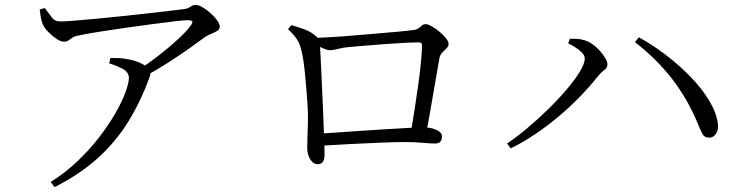

<svg xmlns="http://www.w3.org/2000/svg" viewBox="-20 -727 3040 788"><path d="M544 -437Q587 -465 631 -499Q675 -533 710.5 -566Q746 -599 762 -621Q772 -635 769 -639.5Q766 -644 750 -644Q736 -644 697 -639.5Q658 -635 605.5 -628Q553 -621 496.5 -613Q440 -605 389.5 -597Q339 -589 306 -582Q287 -579 277.5 -572.5Q268 -566 261 -561Q254 -556 242 -556Q229 -556 212 -567.5Q195 -579 179 -595Q163 -611 156 -627Q150 -640 147.5 -655.5Q145 -671 143 -688L164 -694Q180 -672 192.5 -655.5Q205 -639 227 -639Q243 -639 282.5 -642Q322 -645 374.5 -650Q427 -655 484 -661Q541 -667 593.5 -673Q646 -679 684.5 -683.5Q723 -688 737 -690Q752 -692 762 -699.5Q772 -707 784 -707Q794 -707 810.5 -697.5Q827 -688 843.5 -673.5Q860 -659 871 -644Q882 -629 882 -618Q882 -607 871 -600Q860 -593 845.5 -587.5Q831 -582 820 -574Q796 -556 755 -527Q714 -498 664.5 -466.5Q615 -435 564 -408ZM188 20Q247 -17 297 -64.5Q347 -112 386.5 -163Q426 -214 453.5 -262Q481 -310 495 -348.5Q509 -387 509 -407Q509 -430 485 -443.5Q461 -457 428 -467L433 -489Q455 -489 469.5 -488.5Q484 -488 497 -485Q527 -481 550.5 -471Q574 -461 585 -449Q594 -441 596.5 -433.5Q599 -426 594 -411Q557 -309 506 -227Q455 -145 382.5 -79Q310 -13 204 41Z M1665 -175Q1672 -217 1680.5 -271Q1689 -325 1696.5 -378.5Q1704 -432 1708 -476Q1712 -520 1712 -542Q1712 -553 1700 -553Q1676 -553 1636.5 -551Q1597 -549 1553 -545.5Q1509 -542 1471.5 -539Q1434 -536 1413 -534Q1388 -532 1368 -526.5Q1348 -521 1334 -521Q1321 -521 1300.5 -531Q1280 -541 1268 -549V-571Q1293 -572 1337 -574.5Q1381 -577 1433 -581.5Q1485 -586 1534 -590Q1583 -594 1620 -597.5Q1657 -601 1669 -603Q1687 -604 1696 -610Q1705 -616 1711.5 -622Q1718 -628 1727 -628Q1736 -628 1752 -619Q1768 -610 1783.5 -597Q1799 -584 1810 -570.5Q1821 -557 1821 -548Q1821 -537 1813 -529Q1805 -521 1796.5 -513Q1788 -505 1784 -491Q1781 -473 1774.5 -437Q1768 -401 1760.5 -356Q1753 -311 1744.5 -263.5Q1736 -216 1728 -174ZM1282 -53Q1273 -53 1263 -61.5Q1253 -70 1247 -85.5Q1241 -101 1241 -121Q1241 -131 1241.5 -152.5Q1242 -174 1243 -199Q1244 -224 1244 -246Q1244 -269 1242 -298Q1240 -327 1237.5 -359Q1235 -391 1232 -422Q1229 -453 1225 -479.5Q1221 -506 1216 -523Q1210 -550 1196.5 -569Q1183 -588 1162 -607L1176 -624Q1207 -615 1233.5 -605Q1260 -595 1284 -572Q1290 -566 1291 -561Q1292 -556 1293 -546Q1294 -532 1295.5 -500Q1297 -468 1299 -426Q1301 -384 1303 -337.5Q1305 -291 1307 -246Q1309 -201 1310 -166Q1311 -144 1311.5 -127.5Q1312 -111 1312 -90Q1312 -72 1305 -62.5Q1298 -53 1282 -53ZM1281 -178Q1318 -180 1366.5 -183.5Q1415 -187 1467.5 -190.5Q1520 -194 1569 -197Q1618 -200 1657.5 -202Q1697 -204 1720 -204Q1741 -204 1757.5 -199Q1774 -194 1784 -186Q1794 -178 1794 -167Q1794 -154 1787.5 -146Q1781 -138 1765 -138Q1749 -138 1714 -141Q1679 -144 1644 -144Q1602 -144 1541 -141.5Q1480 -139 1412 -135.5Q1344 -132 1281 -128Z M2061 -138Q2100 -164 2144 -201Q2188 -238 2229.5 -278.5Q2271 -319 2305 -359Q2339 -399 2359.5 -432.5Q2380 -466 2380 -487Q2380 -499 2368.5 -511Q2357 -523 2341 -533Q2325 -543 2312 -549L2319 -568Q2331 -568 2347 -567.5Q2363 -567 2378 -562Q2394 -558 2410.5 -546.5Q2427 -535 2441 -519.5Q2455 -504 2464 -489Q2473 -474 2473 -463Q2473 -449 2460 -439.5Q2447 -430 2433 -413Q2399 -370 2358 -328Q2317 -286 2271 -247.5Q2225 -209 2176 -176Q2127 -143 2076 -118ZM2890 -162Q2871 -162 2863 -177Q2855 -192 2843 -222Q2801 -322 2738.5 -403Q2676 -484 2586 -554L2602 -574Q2655 -545 2710 -503.5Q2765 -462 2812 -414Q2859 -366 2889.5 -316Q2920 -266 2926 -221Q2929 -203 2924 -189.5Q2919 -176 2910.5 -169Q2902 -162 2890 -162Z"/></svg>

Font: Noto Serif SC
Style: Regular
Weight: 400
Designer: Ryoko NISHIZUKA 西塚涼子 (kana & ideographs); Frank Grießhammer (Latin, Greek & Cyrillic); Wenlong ZHANG 张文龙 (bopomofo); San
Foundry: Adobe
Version: Version 2.002-H1;hotconv 1.1.0;makeotfexe 2.6.0